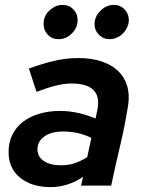

<svg xmlns="http://www.w3.org/2000/svg" viewBox="-20 -758 583 784"><path d="M15 0ZM187 6Q109 6 62 -32.5Q15 -71 15 -137Q15 -176 30 -207Q45 -238 72.5 -259.5Q100 -281 138.5 -293Q177 -305 225 -305Q263 -305 300.5 -296.5Q338 -288 370 -274Q372 -282 373.5 -290Q375 -298 377 -306Q401 -417 272 -417Q243 -417 208.5 -408.5Q174 -400 129 -383Q121 -407 113.5 -430.5Q106 -454 98 -478Q152 -498 201.5 -509.5Q251 -521 299 -521Q353 -521 394 -507.5Q435 -494 461.5 -469Q488 -444 499 -408Q510 -372 503 -327Q490 -245 470.5 -163Q451 -81 434 0H311Q313 -9 315 -18Q317 -27 319 -36Q257 6 187 6ZM133 -148Q133 -118 159 -100.5Q185 -83 230 -83Q259 -83 284.5 -91.5Q310 -100 336 -116L353 -195Q301 -221 237 -221Q190 -221 161.5 -201Q133 -181 133 -148ZM219 -598Q193 -598 175.5 -616Q158 -634 158 -660Q158 -688 175 -709L181 -714Q205 -738 236 -738Q262 -738 279.5 -720Q297 -702 297 -676Q297 -645 273.5 -621.5Q250 -598 219 -598ZM428 -598Q402 -598 384 -616Q366 -634 366 -660Q366 -687 385 -709L390 -714Q414 -738 445 -738Q471 -738 488.5 -720Q506 -702 506 -676Q506 -661 499.5 -647Q493 -633 482.5 -622Q472 -611 457.5 -604.5Q443 -598 428 -598Z"/></svg>

Font: Rosa Sans SemiBold
Style: Italic
Weight: 600
Italic angle: -12°
Designer: Pentagram / MCKL
Foundry: Pentagram / MCKL
Version: Version 1.005;September 16, 2019;FontCreator 11.5.0.2425 64-